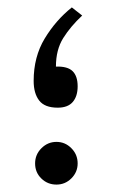

<svg xmlns="http://www.w3.org/2000/svg" viewBox="-20 -498 304 518"><path d="M201.7 -456.1Q170.4 -426.8 150.6 -395.3Q130.9 -363.8 130.9 -318.4Q162.6 -319.3 176 -305.9Q189.5 -292.5 189.5 -265.1Q189.5 -238.3 176.3 -222.9Q163.1 -207.5 135.7 -207.5Q100.6 -207.5 85.7 -226.8Q70.8 -246.1 70.8 -279.8Q70.8 -344.7 100.6 -394Q130.4 -443.4 173.8 -478ZM74.7 -57.1Q74.7 -81.1 91.8 -98.1Q108.9 -115.2 132.3 -115.2Q155.8 -115.2 172.6 -98.1Q189.5 -81.1 189.5 -57.1Q189.5 -33.7 172.6 -16.8Q155.8 0 132.3 0Q108.4 0 91.6 -16.4Q74.7 -32.7 74.7 -57.1Z"/></svg>

Font: Vazirmatn RD UI Light
Style: Regular
Weight: 300
Designer: Saber Rastikerdar
Foundry: Saber Rastikerdar
Version: Version 33.003